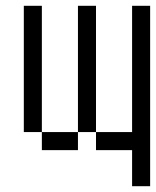

<svg xmlns="http://www.w3.org/2000/svg" viewBox="-20 -520 540 665"><path d="M437.5 0Q437.5 0 437.5 125H500Q500 125 500 -500H437.5V-62.5H312.5V0ZM125 -62.5V0H250V-62.5ZM125 -62.5V-500H62.5V-62.5ZM250 -62.5H312.5V-500H250Z"/></svg>

Font: CalcUnifontExMono
Style: Regular
Weight: 500
Version: Version 15.0.06